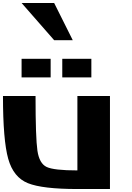

<svg xmlns="http://www.w3.org/2000/svg" viewBox="-20 -1270 884 1290"><path d="M500 -625H718.8V0H500Q265.6 0 168 -39.1Q70.3 -78.1 35.2 -203.1Q0 -328.1 0 -625H218.8Q218.8 -343.8 231.4 -257.8Q244.1 -171.9 293 -148.4Q341.8 -125 500 -125ZM343.8 -1250 468.8 -1000H343.8L125 -1250ZM593.8 -875V-750H398.4V-875ZM320.3 -875V-750H125V-875Z"/></svg>

Font: CraftyPE
Style: Regular
Weight: 400
Designer: Erek Butcher
Foundry: Haunted Coop
Version: Version 0.018;April 4, 2024;FontCreator 15.0.0.2962 64-bit